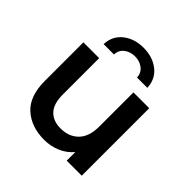

<svg xmlns="http://www.w3.org/2000/svg" viewBox="-197 -909 1074 1074"><g transform="rotate(45 340.5 -372.0)"><path d="M308 7Q206 7 142 -50.5Q78 -108 78 -229V-534H203V-246Q203 -173 236 -138Q269 -103 328 -103Q394 -103 434 -143.5Q474 -184 474 -264V-534H599V0H480V-68Q450 -32 405 -12.5Q360 7 308 7ZM165 -607Q168 -674 217 -712.5Q266 -751 338 -751Q410 -751 459 -712.5Q508 -674 511 -607H429Q428 -642 401.5 -662.5Q375 -683 338 -683Q301 -683 274.5 -662.5Q248 -642 247 -607Z"/></g></svg>

Font: Montserrat SemiBold
Style: Regular
Weight: 600
Designer: Julieta Ulanovsky
Foundry: Julieta Ulanovsky
Version: Version 9.000; ttfautohint (v1.8.4.7-5d5b)